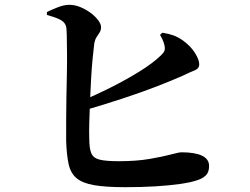

<svg xmlns="http://www.w3.org/2000/svg" viewBox="-20 -770 1040 798"><path d="M501 8Q419 8 370.5 -0.5Q322 -9 297.5 -30Q273 -51 265 -89Q257 -127 255 -183Q255 -219 255 -266Q255 -313 256 -364Q257 -415 258 -464.5Q259 -514 258.5 -555.5Q258 -597 257.5 -625.5Q257 -654 254 -662Q249 -679 228.5 -689Q208 -699 175 -708V-720Q193 -729 219.5 -739.5Q246 -750 268 -750Q291 -750 314 -740.5Q337 -731 356.5 -716.5Q376 -702 388 -686Q400 -670 400 -657Q400 -644 394 -635Q388 -626 381.5 -616Q375 -606 372 -591Q369 -567 365 -527Q361 -487 358.5 -440Q356 -393 354 -346Q352 -299 351 -259.5Q350 -220 351 -195Q351 -153 359.5 -133Q368 -113 394 -106.5Q420 -100 474 -100Q547 -100 602 -109.5Q657 -119 690.5 -128Q724 -137 734 -137Q790 -137 819.5 -123Q849 -109 849 -80Q849 -54 835.5 -41Q822 -28 800 -21Q774 -12 729 -5.5Q684 1 626 4.5Q568 8 501 8ZM310 -347Q376 -374 441.5 -407Q507 -440 561.5 -474Q616 -508 648 -539Q660 -550 663.5 -559Q667 -568 663 -584Q660 -596 654.5 -607.5Q649 -619 645 -625L655 -634Q681 -630 700.5 -623Q720 -616 740 -602Q772 -579 790 -550.5Q808 -522 808 -503Q808 -485 789 -477.5Q770 -470 741 -456Q694 -435 630.5 -410.5Q567 -386 489.5 -360.5Q412 -335 323 -309Z"/></svg>

Font: Noto Serif SC ExtraLight
Style: Bold
Weight: 700
Version: Version 2.002-H1;hotconv 1.1.0;makeotfexe 2.6.0